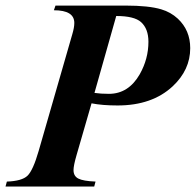

<svg xmlns="http://www.w3.org/2000/svg" viewBox="-51 -682 715 702"><path d="M644.5 -505.9Q644.5 -426.3 580.1 -366.2Q504.9 -296.4 378.9 -296.4Q322.8 -296.4 283.7 -304.2L229 -115.2Q217.8 -76.7 217.8 -60.1Q217.8 -38.1 235.4 -29.1Q252.9 -20 298.3 -18.1L293.5 0H-30.8L-25.9 -18.1Q29.3 -20 49.6 -39.6Q69.8 -59.1 90.3 -129.9L213.4 -557.1Q220.7 -581.5 220.7 -598.1Q220.7 -644.5 146 -644.5L151.9 -661.6H407.7Q493.2 -661.6 538.6 -647.9Q573.2 -637.7 599.1 -613.8Q644.5 -571.3 644.5 -505.9ZM491.7 -529.3Q491.7 -576.7 464.8 -601.1Q439.9 -623.5 374 -623.5L294.4 -342.3Q317.4 -338.9 347.2 -338.9Q418.9 -338.9 460 -410.6Q491.7 -466.8 491.7 -529.3Z"/></svg>

Font: Dai Banna SIL Light
Style: BoldOblique
Weight: 700
Italic angle: -11°
Designer: Victor Gaultney
Foundry: SIL International
Version: Version 2.000